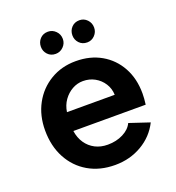

<svg xmlns="http://www.w3.org/2000/svg" viewBox="-126 -780 814 888"><g transform="rotate(-20 281.0 -336.0)"><path d="M208 -570Q184 -570 169 -586Q154 -602 154 -624Q154 -647 169 -663Q184 -679 208 -679Q230 -679 246 -663Q262 -647 262 -624Q262 -602 246 -586Q230 -570 208 -570ZM363 -570Q339 -570 324 -586Q309 -602 309 -624Q309 -647 324 -663Q339 -679 363 -679Q385 -679 400.5 -663Q416 -647 416 -624Q416 -602 400.5 -586Q385 -570 363 -570ZM291 7Q216 7 159.5 -26Q103 -59 71.5 -118Q40 -177 40 -254Q40 -327 71 -384Q102 -441 157 -474Q212 -507 282 -507Q353 -507 407 -476Q461 -445 491.5 -389.5Q522 -334 522 -261Q522 -249 521 -235.5Q520 -222 518 -207H162Q167 -172 184.5 -146.5Q202 -121 229 -107Q256 -93 291 -93Q333 -93 366.5 -110Q400 -127 413 -155L512 -122Q482 -62 423 -27.5Q364 7 291 7ZM399 -299Q398 -330 382 -355Q366 -380 340 -394.5Q314 -409 282 -409Q254 -409 229 -395Q204 -381 186.5 -356.5Q169 -332 164 -299Z"/></g></svg>

Font: Albert Sans SemiBold
Style: Regular
Weight: 600
Designer: Andreas Rasmussen
Foundry: a.Foundry
Version: Version 1.025